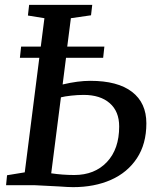

<svg xmlns="http://www.w3.org/2000/svg" viewBox="-20 -763 649 791"><path d="M352 -430Q465 -430 524 -384.5Q583 -339 583 -255Q583 -170 544 -111Q505 -52 437 -22Q369 8 281 8Q262 8 221 5Q134 0 123 0H5L9 -41L82 -53L142 -525H62L67 -571H148L163 -688L95 -699L100 -743H360L355 -700L272 -688L257 -571H410L405 -525H252L238 -415Q301 -430 352 -430ZM286 -42Q370 -42 420.5 -95.5Q471 -149 471 -242Q471 -304 432 -338Q393 -372 325 -372Q300 -372 273 -369Q246 -366 231 -362L191 -49Q238 -42 286 -42Z"/></svg>

Font: Koeln Type Serif
Style: Italic
Weight: 400
Italic angle: -8°
Designer: Eben Sorkin
Foundry: Eben Sorkin
Version: Version 2.002